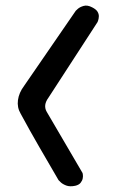

<svg xmlns="http://www.w3.org/2000/svg" viewBox="-20 -664 412 679"><path d="M246 -7Q227 -3 214 -8Q201 -13 194 -20Q187 -27 187 -27Q152 -87 119 -144Q86 -201 53 -262Q40 -284 43.5 -310Q47 -336 65 -360L248 -626Q248 -626 255 -632.5Q262 -639 275.5 -643Q289 -647 306 -638Q320 -631 325 -622.5Q330 -614 329.5 -605.5Q329 -597 327 -591.5Q325 -586 325 -586L151 -318Q132 -292 145 -269L272 -52Q272 -52 273 -46.5Q274 -41 272.5 -33Q271 -25 265 -17.5Q259 -10 246 -7Z"/></svg>

Font: Sour Gummy
Style: Regular
Weight: 400
Designer: Stefie Justprince
Foundry: Eifetstype
Version: Version 1.000